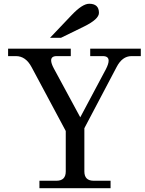

<svg xmlns="http://www.w3.org/2000/svg" viewBox="-20 -988 759 1008"><path d="M560.5 0H187V-39.1H276.4Q325.2 -39.1 325.2 -87.9V-300.3L146 -635.3Q115.2 -693.4 64 -693.4H22.5V-732.4H351.6V-693.4H277.8Q248.5 -693.4 248.5 -670.9Q248.5 -655.3 262.2 -629.4L401.4 -372.1L536.1 -625Q550.3 -652.8 550.3 -669.4Q550.3 -693.4 520 -693.4H453.6V-732.4H719.2V-693.4H670.4Q621.6 -693.4 591.8 -635.3L422.9 -314.9V-87.9Q422.9 -39.1 471.7 -39.1H560.5ZM300.3 -789.6H242.7L356 -908.7Q412.6 -968.3 448.2 -968.3Q499.5 -968.3 499.5 -920.4Q499.5 -887.2 420.9 -848.6Z"/></svg>

Font: Munson
Style: Regular
Weight: 400
Designer: Paul James MIller
Foundry: High-Logic / Made with FontCreator
Version: Version 2.10;May 5, 2019;FontCreator 11.5.0.2430 64-bit